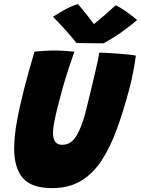

<svg xmlns="http://www.w3.org/2000/svg" viewBox="-20 -928 707 962"><path d="M241.5 14.5Q137.5 14.5 94.2 -36.2Q51 -87 51 -182.5Q51 -245 65 -321.5Q79 -398 102.5 -489.5Q113.5 -532 126.2 -577Q139 -622 153 -669.5Q176.5 -671.5 201.5 -673.2Q226.5 -675 248 -675Q276 -675 303.2 -673.2Q330.5 -671.5 352.5 -669Q340 -633 324.5 -586.2Q309 -539.5 295 -490.5Q282 -444.5 270.8 -400.2Q259.5 -356 252.5 -320Q245.5 -284 245.5 -262.5Q245.5 -202.5 291 -202.5Q335.5 -202.5 361.8 -245.8Q388 -289 406 -356Q411 -375.5 419 -407.8Q427 -440 436.2 -478.2Q445.5 -516.5 454.2 -553.8Q463 -591 469.2 -620.2Q475.5 -649.5 477 -664Q499.5 -664 528.5 -662.2Q557.5 -660.5 586 -658.2Q614.5 -656 635 -653.5Q655.5 -651 660.5 -649.5Q657.5 -623.5 652.2 -594Q647 -564.5 640.2 -533.2Q633.5 -502 624.5 -470Q597.5 -369.5 565.8 -281.8Q534 -194 491.2 -127.2Q448.5 -60.5 387.8 -23Q327 14.5 241.5 14.5ZM559 -901.5Q572.5 -896 589.5 -885.2Q606.5 -874.5 623.2 -862.2Q640 -850 652 -840.2Q664 -830.5 667 -827.5Q603 -774.5 559.5 -747Q516 -719.5 499 -711Q487.5 -711 461.8 -711.2Q436 -711.5 408.5 -711.8Q381 -712 363.5 -712.5Q335.5 -747.5 306.8 -779.2Q278 -811 245.5 -844Q258.5 -852.5 280.2 -865.5Q302 -878.5 326.5 -890.5Q351 -902.5 370.5 -908Q384.5 -891 398 -874.8Q411.5 -858.5 422.5 -844Q433.5 -829.5 441.8 -819Q450 -808.5 454 -803H445.5Q452 -808 471.2 -824Q490.5 -840 514.5 -861Q538.5 -882 559 -901.5Z"/></svg>

Font: Grandstander Thin ExtraBold
Style: Italic
Weight: 800
Italic angle: -15°
Version: Version 1.200